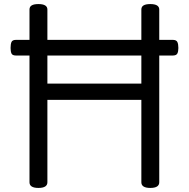

<svg xmlns="http://www.w3.org/2000/svg" viewBox="-20 -910 928 944"><path d="M169 14Q125 14 125 -14V-863Q125 -877 136 -883.5Q147 -890 169 -890Q213 -890 213 -863V-499H675V-863Q675 -877 686 -883.5Q697 -890 719 -890Q763 -890 763 -863V-14Q763 0 752 7Q741 14 719 14Q675 14 675 -14V-419H213V-14Q213 0 202 7Q191 14 169 14ZM59 -637Q41 -637 36.5 -647Q32 -657 32 -674Q32 -693 36.5 -703.5Q41 -714 59 -714H829Q847 -714 852 -703.5Q857 -693 857 -674Q857 -657 852 -647Q847 -637 829 -637Z"/></svg>

Font: Playwrite GB J
Style: Regular
Weight: 400
Designer: Veronika Burian, José Scaglione
Foundry: TypeTogether
Version: Version 1.002